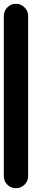

<svg xmlns="http://www.w3.org/2000/svg" viewBox="-20 -990 168 1010"><path d="M0 -64H128V-906H0ZM64 -128Q37 -128 18.5 -109Q0 -90 0 -64Q0 -37 18.5 -18.5Q37 0 64 0Q90 0 109 -18.5Q128 -37 128 -64Q128 -90 109 -109Q90 -128 64 -128ZM64 -970Q37 -970 18.5 -951Q0 -932 0 -906Q0 -879 18.5 -860.5Q37 -842 64 -842Q90 -842 109 -860.5Q128 -879 128 -906Q128 -932 109 -951Q90 -970 64 -970Z"/></svg>

Font: Wavefont
Style: Bold
Weight: 700
Version: Version 3.004;gftools[0.9.33]